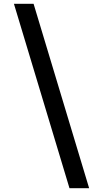

<svg xmlns="http://www.w3.org/2000/svg" viewBox="-20 -843 540 1006"><path d="M344 143 53 -823H156L447 143Z"/></svg>

Font: Iosevka Curly Semibold
Style: Regular
Weight: 600
Monospace: yes
Designer: Belleve Invis
Foundry: Belleve Invis
Version: Version 22.1.2; ttfautohint (v1.8.4)